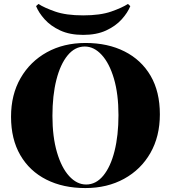

<svg xmlns="http://www.w3.org/2000/svg" viewBox="-20 -940 867 974"><path d="M414 -722Q527 -722 612 -679Q697 -636 744 -555.5Q791 -475 791 -360Q791 -248 743 -164Q695 -80 609.5 -33Q524 14 413 14Q300 14 215 -29Q130 -72 83 -153Q36 -234 36 -348Q36 -460 84.5 -544Q133 -628 218 -675Q303 -722 414 -722ZM410 -704Q360 -704 323 -659Q286 -614 266 -535Q246 -456 246 -352Q246 -246 269 -167.5Q292 -89 331 -46.5Q370 -4 417 -4Q467 -4 504 -49Q541 -94 561 -173.5Q581 -253 581 -356Q581 -463 558 -541Q535 -619 496 -661.5Q457 -704 410 -704ZM629 -920 641 -909Q628 -876 597.5 -842Q567 -808 518.5 -785.5Q470 -763 402 -763Q334 -763 285.5 -785.5Q237 -808 206.5 -842Q176 -876 163 -909L175 -920Q204 -901 259.5 -881.5Q315 -862 402 -862Q489 -862 544.5 -881.5Q600 -901 629 -920Z"/></svg>

Font: Playfair Display Black
Style: Regular
Weight: 900
Designer: Claus Eggers Sørensen
Foundry: Claus Eggers Sørensen
Version: Version 1.203